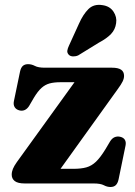

<svg xmlns="http://www.w3.org/2000/svg" viewBox="-20 -752 555 787"><path d="M462.5 -386.5 201.5 -23 180 -60H280.5Q312.5 -60 334 -66Q355.5 -72 373.5 -89.2Q391.5 -106.5 412 -140L431 -172Q439 -185 449.5 -189.5Q460 -194 472 -191.5Q486 -188.5 491.8 -179Q497.5 -169.5 494.5 -155L466 -16.5Q462.5 -0.5 454.5 7Q446.5 14.5 433 14.5Q419 14.5 405.5 7.2Q392 0 363.5 0H82Q53 0 40.5 -9.8Q28 -19.5 28 -36Q28 -48 33 -60Q38 -72 49 -87.5L311 -450.5L336.5 -415H228Q201.5 -415 183.2 -410Q165 -405 150 -391.5Q135 -378 119 -351.5L99.5 -318Q92 -306 81.8 -301.2Q71.5 -296.5 59.5 -299.5Q46 -303 40 -313Q34 -323 37 -337.5L62 -458Q65.5 -474.5 73.5 -481.8Q81.5 -489 95 -489Q109.5 -489 123 -481.8Q136.5 -474.5 164 -474.5H439Q464.5 -474.5 476.5 -466.2Q488.5 -458 488.5 -441Q488.5 -430 482.5 -417.8Q476.5 -405.5 462.5 -386.5ZM303.5 -654.5Q320.5 -693 342.5 -714.8Q364.5 -736.5 399.5 -731Q430 -727 445 -704.5Q460 -682 456 -657Q452.5 -631 435.2 -612.8Q418 -594.5 385 -577L300.5 -525Q290.5 -520.5 279.5 -520.8Q268.5 -521 262 -527.5Q254.5 -535.5 256 -544.8Q257.5 -554 262.5 -564.5Z"/></svg>

Font: Fraunces 28pt Soft Wonky
Style: Bold
Weight: 700
Version: Version 1.000;[b76b70a41]